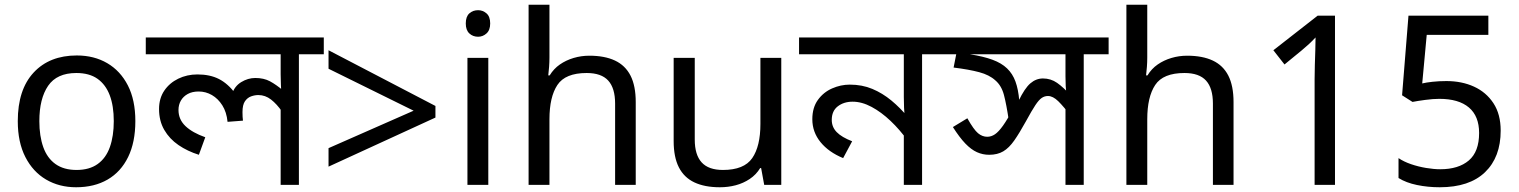

<svg xmlns="http://www.w3.org/2000/svg" viewBox="-20 -780 6407 810"><path d="M551 -269Q551 -180 520.5 -117.5Q490 -55 434 -22.5Q378 10 301 10Q230 10 174.5 -22.5Q119 -55 87 -117.5Q55 -180 55 -269Q55 -402 122 -474Q189 -546 304 -546Q377 -546 432.5 -513.5Q488 -481 519.5 -419.5Q551 -358 551 -269ZM146 -269Q146 -206 162.5 -159.5Q179 -113 214 -88Q249 -63 303 -63Q357 -63 392 -88Q427 -113 443.5 -159.5Q460 -206 460 -269Q460 -333 443 -378Q426 -423 391.5 -447.5Q357 -472 302 -472Q220 -472 183 -418Q146 -364 146 -269Z M1346 -622V-551H1241V0H1164V-335L1170 -309Q1148 -341 1123.5 -360Q1099 -379 1070 -379Q1055 -379 1039.5 -373.5Q1024 -368 1013.5 -353Q1003 -338 1003 -307Q1003 -296 1003.5 -287.5Q1004 -279 1005 -271L940 -266Q936 -307 918 -335.5Q900 -364 874 -379Q848 -394 818 -394Q791 -394 772 -383.5Q753 -373 743 -355.5Q733 -338 733 -316Q733 -276 762.5 -248Q792 -220 846 -201L819 -127Q771 -142 733 -168Q695 -194 673 -232Q651 -270 651 -320Q651 -365 673 -397.5Q695 -430 732 -448Q769 -466 813 -466Q866 -466 904 -446.5Q942 -427 974 -384L959 -383Q969 -416 997.5 -433.5Q1026 -451 1057 -451Q1093 -451 1119 -437Q1145 -423 1176 -397L1167 -382Q1166 -403 1165 -424Q1164 -445 1164 -467V-551H595V-622Z M1366 -155 1725 -313 1366 -490V-568L1817 -333V-284L1366 -77Z M2040 -536V0H1952V-536ZM1997 -737Q2017 -737 2032.5 -723.5Q2048 -710 2048 -681Q2048 -653 2032.5 -639Q2017 -625 1997 -625Q1975 -625 1960 -639Q1945 -653 1945 -681Q1945 -710 1960 -723.5Q1975 -737 1997 -737Z M2298 -537Q2298 -518 2296.5 -498Q2295 -478 2293 -462H2299Q2316 -490 2342 -508Q2368 -526 2400 -535.5Q2432 -545 2466 -545Q2531 -545 2574.5 -524.5Q2618 -504 2640 -461Q2662 -418 2662 -349V0H2575V-343Q2575 -408 2546 -440Q2517 -472 2455 -472Q2365 -472 2331.5 -421.5Q2298 -371 2298 -277V0H2210V-760H2298Z M3276 -536V0H3204L3191 -71H3187Q3170 -43 3143 -25Q3116 -7 3084 1.5Q3052 10 3017 10Q2953 10 2909.5 -10.5Q2866 -31 2844 -74Q2822 -117 2822 -185V-536H2911V-191Q2911 -127 2940 -95Q2969 -63 3030 -63Q3119 -63 3153.5 -113Q3188 -163 3188 -257V-536Z M3975 -622V-551H3870V0H3793V-243L3809 -187Q3776 -233 3737 -270Q3698 -307 3657 -329Q3616 -351 3577 -351Q3540 -351 3514.5 -331.5Q3489 -312 3489 -274Q3489 -244 3510 -222.5Q3531 -201 3575 -184L3537 -113Q3476 -138 3441.5 -180.5Q3407 -223 3407 -277Q3407 -326 3430.5 -358.5Q3454 -391 3490.5 -407Q3527 -423 3565 -423Q3617 -423 3660 -405Q3703 -387 3740.5 -356Q3778 -325 3812 -284L3798 -280Q3795 -303 3794 -325.5Q3793 -348 3793 -371V-551H3351V-622Z M4657 -622V-551H4552V0H4475V-353L4498 -290Q4467 -331 4444.5 -353Q4422 -375 4401 -375Q4387 -375 4375 -367Q4363 -359 4348 -336.5Q4333 -314 4308 -268Q4281 -219 4259 -187.5Q4237 -156 4212.5 -141.5Q4188 -127 4153 -127Q4126 -127 4101.5 -138Q4077 -149 4052.5 -174.5Q4028 -200 4000 -244L4061 -281Q4088 -233 4106 -218Q4124 -203 4145 -203Q4162 -203 4177.5 -213.5Q4193 -224 4211.5 -250Q4230 -276 4254 -321L4277 -354Q4303 -408 4327 -428.5Q4351 -449 4380 -449Q4413 -449 4439.5 -430.5Q4466 -412 4501 -374L4481 -373Q4477 -396 4476 -416.5Q4475 -437 4475 -458V-551H3955V-622ZM4236 -271Q4226 -339 4215.5 -379Q4205 -419 4179 -441Q4154 -464 4111 -475.5Q4068 -487 4003 -495L4018 -571L4072 -551Q4129 -542 4167 -528Q4205 -514 4228.5 -491.5Q4252 -469 4264 -436Q4276 -403 4280 -356Z M4820 -537Q4820 -518 4818.5 -498Q4817 -478 4815 -462H4821Q4838 -490 4864 -508Q4890 -526 4922 -535.5Q4954 -545 4988 -545Q5053 -545 5096.5 -524.5Q5140 -504 5162 -461Q5184 -418 5184 -349V0H5097V-343Q5097 -408 5068 -440Q5039 -472 4977 -472Q4887 -472 4853.5 -421.5Q4820 -371 4820 -277V0H4732V-760H4820Z M5526 0V-446Q5526 -474 5527 -506.5Q5528 -539 5529 -569.5Q5530 -600 5530 -622Q5514 -605 5502.5 -594.5Q5491 -584 5471 -567L5399 -508L5352 -568L5539 -714H5612V0Z M6054 10Q6004 10 5958 0.5Q5912 -9 5880 -29V-113Q5902 -98 5932.5 -87.5Q5963 -77 5996 -71.5Q6029 -66 6056 -66Q6133 -66 6176.5 -103Q6220 -140 6220 -219Q6220 -290 6177 -326.5Q6134 -363 6052 -363Q6026 -363 5992.5 -358.5Q5959 -354 5939 -350L5895 -378L5922 -714H6259V-633H5999L5980 -428Q5996 -432 6023.5 -435Q6051 -438 6082 -438Q6147 -438 6198.5 -414.5Q6250 -391 6280.5 -344.5Q6311 -298 6311 -229Q6311 -117 6245 -53.5Q6179 10 6054 10Z"/></svg>

Font: hexbangla15
Style: Regular
Weight: 400
Designer: Jelle Bosma - Monotype Design Team
Foundry: Monotype Imaging Inc.
Version: Version 2.006